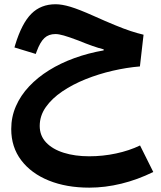

<svg xmlns="http://www.w3.org/2000/svg" viewBox="-20 -541 743 887"><path d="M236.9 -521.4Q168.7 -521.4 124.7 -477.3Q80.6 -433.2 50.1 -333.3L46.8 -321.8L145.2 -291.8L149.2 -302.8Q165.4 -346.9 185.2 -365.3Q204.9 -383.7 236.2 -383.7Q251.1 -383.7 274.9 -376.9Q298.7 -370.2 341.8 -353.9Q378.7 -338.8 406.6 -329Q434.4 -319.1 458.9 -313.1V-308.2Q388.1 -295.9 324 -272.7Q259.9 -249.5 206.8 -216.5Q153.6 -183.5 114.3 -141.6Q75 -99.8 53.5 -50.3Q31.9 -0.8 31.9 55.1Q31.9 138.8 78.2 199.6Q124.5 260.5 205.8 293.2Q287 325.9 392.4 325.9Q465.3 325.9 540.3 307.6Q615.4 289.3 688.1 253.5L627 131Q576.8 155.1 516.1 168Q455.5 181 392.1 181Q326.1 181 274.3 164.7Q222.5 148.4 193 117.1Q163.5 85.7 163.5 41Q163.5 -6.1 191.6 -46.1Q219.8 -86.2 267.7 -118.6Q315.6 -151 375.8 -175.2Q436.1 -199.3 500.8 -214.2Q565.5 -229.1 626.4 -234.1L643.2 -380.6Q615.4 -387.2 583.8 -397.5Q552.2 -407.9 510.6 -425.1Q468.9 -442.2 411 -468.2Q345 -497.7 305.5 -509.6Q266 -521.4 236.9 -521.4Z"/></svg>

Font: Estedad VF
Style: Regular
Weight: 100
Designer: Amin Abedi
Version: Version 7.3